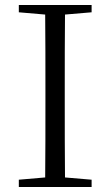

<svg xmlns="http://www.w3.org/2000/svg" viewBox="-20 -745 440 765"><path d="M55 -696 160 -687C161 -590 161 -490 161 -390V-335C161 -235 161 -136 160 -38L55 -29V0H345V-29L239 -38C238 -137 238 -235 238 -335V-390C238 -490 238 -590 239 -687L345 -696V-725H55Z"/></svg>

Font: Noto Serif TC Light
Style: Regular
Weight: 300
Designer: Ryoko NISHIZUKA 西塚涼子 (kana & ideographs); Frank Grießhammer (Latin, Greek & Cyrillic); Wenlong ZHANG 张文龙 (bopomofo); San
Foundry: Adobe
Version: Version 2.001;hotconv 1.1.0;makeotfexe 2.6.0